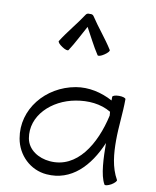

<svg xmlns="http://www.w3.org/2000/svg" viewBox="-109 -1108 985 1214"><g transform="rotate(10 384.0 -501.0)"><path d="M275 -777C310 -830 337 -887 368 -942C399 -887 426 -830 461 -777C465 -770 484 -776 503 -789C523 -802 536 -817 531 -823C489 -890 436 -950 393 -1016C388 -1024 378 -1027 368 -1025C358 -1027 348 -1024 343 -1016C300 -950 247 -890 205 -823C200 -817 213 -802 233 -789C252 -776 271 -770 275 -777ZM719 -21C677 -95 670 -182 670 -267C670 -356 683 -444 683 -533C683 -541 663 -547 640 -547C617 -547 598 -541 598 -533C598 -526 598 -518 598 -510C525 -549 443 -568 361 -554C172 -521 35 -355 67 -173C85 -68 169 13 274 21C434 34 544 -82 610 -239C611 -145 614 -34 646 21C649 28 669 23 689 12C709 0 723 -15 719 -21ZM280 -64C206 -70 138 -112 125 -183C100 -325 223 -443 375 -470C453 -484 534 -478 601 -438C602 -430 602 -422 603 -414C561 -224 456 -49 280 -64Z"/></g></svg>

Font: Nupuram Expanded Light
Style: Regular
Weight: 300
Width: 7
Designer: Santhosh Thottingal (santhosh.thottingal@gmail.com)
Foundry: SMC
Version: Version 1.000